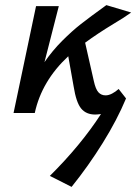

<svg xmlns="http://www.w3.org/2000/svg" viewBox="-20 -442 537 751"><path d="M444 -94 473 -57Q438 27 382 117Q326 207 260 289L175 246Q296 126 375 4Q361 6 352 6Q317 6 297.5 -17.5Q278 -41 268 -104L247 -222Q143 -125 116 0H33L121 -418H210L154 -199Q185 -244 223.5 -282.5Q262 -321 296.5 -348Q331 -375 396 -422L493 -393Q467 -374 423 -348Q362 -311 313 -275L347 -125Q354 -93 365 -81Q376 -69 393 -69Q405 -69 418.5 -76Q432 -83 444 -94Z"/></svg>

Font: Ysabeau Infant Semibold
Style: Italic
Weight: 600
Italic angle: -12°
Designer: Christian Thalmann (Catharsis Fonts)
Version: Version 0.003